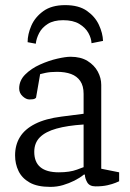

<svg xmlns="http://www.w3.org/2000/svg" viewBox="-20 -725 510 751"><path d="M235 -705Q288 -705 320 -682.5Q352 -660 367 -627.5Q382 -595 383 -565L338 -556Q337 -576 325.5 -596.5Q314 -617 290 -631.5Q266 -646 227 -646Q190 -646 167 -631.5Q144 -617 133 -595.5Q122 -574 120 -554L88 -560Q88 -591 102.5 -624.5Q117 -658 149.5 -681.5Q182 -705 235 -705ZM177 6Q126 6 96 -11Q66 -28 52.5 -56Q39 -84 39 -117Q39 -158 58 -189Q77 -220 117.5 -240.5Q158 -261 221 -269L307 -280V-358Q307 -389 294 -408Q281 -427 258 -435.5Q235 -444 203 -444Q177 -444 158 -440Q139 -436 137 -435L121 -343Q121 -342 116 -339Q111 -336 95 -336Q82 -336 68.5 -348.5Q55 -361 55 -379Q55 -410 78.5 -433.5Q102 -457 136.5 -472.5Q171 -488 204 -495.5Q237 -503 256 -503Q296 -503 322.5 -486.5Q349 -470 362.5 -445Q376 -420 376 -393V-65L446 -51V-16Q444 -15 432 -10Q420 -5 400.5 -0.5Q381 4 354 4Q330 4 321 -12Q312 -28 312 -42H308Q292 -29 271 -18.5Q250 -8 226.5 -1Q203 6 177 6ZM210 -51Q253 -51 281 -61.5Q309 -72 307 -71V-238Q244 -234 201 -222Q158 -210 136 -188Q114 -166 114 -131Q114 -51 210 -51Z"/></svg>

Font: Faustina Light Light
Style: Regular
Weight: 300
Version: Version 1.200